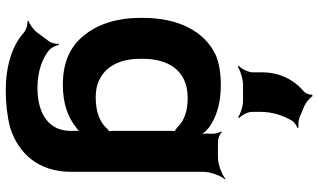

<svg xmlns="http://www.w3.org/2000/svg" viewBox="-239 -657 1104 666"><g transform="rotate(90 313.0 -324.0)"><path d="M434 -31V-17C434 57 377 98 285 98C225 98 180 80 152 56C144 48 137 32 136 24H132C133 32 130 48 124 57L92 100C84 111 62 127 52 129L54 133C64 131 84 137 94 146C135 183 203 208 294 208C340 208 383 203 422 193C511 165 576 96 576 -18V-478C576 -502 590 -539 602 -552L600 -554C587 -542 550 -528 526 -528H472C461 -528 443 -535 438 -542L436 -539C441 -533 445 -514 444 -504V-502C442 -489 444 -471 448 -462L450 -464C447 -473 434 -488 422 -497C387 -522 341 -538 275 -538C234 -538 196 -532 168 -519C87 -479 42 -389 42 -268V-258C42 -178 64 -112 100 -67C133 -24 184 10 274 10C340 10 387 -8 422 -36C430 -41 438 -49 440 -55L436 -56C433 -51 434 -39 434 -31ZM434 -361V-166C434 -163 435 -149 436 -148L438 -151C436 -152 427 -145 425 -142C404 -119 369 -104 318 -104C294 -104 274 -108 258 -116C207 -140 184 -193 184 -258V-268C184 -349 219 -423 320 -423C369 -423 401 -409 422 -387C424 -385 436 -376 438 -377L436 -381C434 -380 434 -364 434 -361ZM390 -810 347 -828C336 -833 316 -849 314 -856L308 -855C310 -848 305 -832 296 -825C257 -792 231 -742 231 -682V-649C231 -633 218 -608 208 -600L212 -597C222 -605 254 -615 274 -615H331C349 -615 376 -606 386 -598L390 -601C380 -609 368 -631 368 -646V-676C368 -719 382 -757 400 -787C405 -794 418 -802 424 -804L422 -808C416 -806 399 -807 390 -810Z"/></g></svg>

Font: Asimov
Style: EdgeWide
Weight: 500
Designer: Google
Version: Version 2.000980: 2014